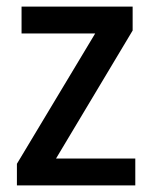

<svg xmlns="http://www.w3.org/2000/svg" viewBox="-20 -559 458 579"><path d="M388 0V-81H149L380 -467V-539H45V-458H267L31 -65V0Z"/></svg>

Font: Noto Sans SemiCondensed Medium
Style: Regular
Weight: 500
Width: 4
Designer: Monotype Design Team
Foundry: Monotype Imaging Inc.
Version: Version 2.013